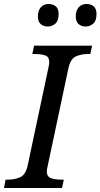

<svg xmlns="http://www.w3.org/2000/svg" viewBox="-41 -943 504 963"><path d="M-21 0 -13 -42H0Q34 -42 61 -54.5Q88 -67 98 -114L202 -604Q206 -620 206 -632Q206 -658 186 -665Q166 -672 134 -672H121L130 -714H421L412 -672H399Q365 -672 338.5 -659.5Q312 -647 302 -600L198 -110Q194 -94 194 -82Q194 -57 214.5 -49.5Q235 -42 266 -42H279L270 0ZM389 -810Q367 -810 353 -822.5Q339 -835 339 -860Q339 -889 353.5 -906Q368 -923 393 -923Q415 -923 429 -911Q443 -899 443 -873Q443 -838 426 -824Q409 -810 389 -810ZM199 -810Q177 -810 163 -822.5Q149 -835 149 -860Q149 -889 163.5 -906Q178 -923 203 -923Q225 -923 239 -911Q253 -899 253 -873Q253 -838 236 -824Q219 -810 199 -810Z"/></svg>

Font: NotoSerif-Italic
Style: Regular
Weight: 400
Italic angle: -12°
Designer: Monotype Design Team
Foundry: Monotype Imaging Inc.
Version: Version 2.007; ttfautohint (v1.8) -l 8 -r 50 -G 200 -x 14 -D